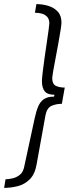

<svg xmlns="http://www.w3.org/2000/svg" viewBox="-53 -755 369 934"><path d="M124 -735Q154 -735 182 -726.5Q210 -718 228 -698.5Q246 -679 246 -644Q246 -635 241.5 -607Q237 -579 230.5 -542.5Q224 -506 217 -470Q210 -434 205.5 -408Q201 -382 201 -377Q201 -346 218.5 -337.5Q236 -329 262 -329L248 -250Q220 -250 197.5 -240Q175 -230 168 -193L125 45Q117 92 92 117Q67 142 33.5 150.5Q0 159 -33 159L-26 117Q-11 117 8.5 112.5Q28 108 44 95Q60 82 65 55L116 -181Q123 -214 133 -237.5Q143 -261 161 -273Q179 -285 210 -285L212 -294Q178 -294 164.5 -311Q151 -328 151 -360Q151 -372 154.5 -402.5Q158 -433 163.5 -471.5Q169 -510 174.5 -547Q180 -584 183.5 -610Q187 -636 187 -641Q187 -661 177 -672.5Q167 -684 151 -688.5Q135 -693 117 -693Z"/></svg>

Font: Archivo ExtraCondensed ExtraLight
Style: Italic
Weight: 250
Width: 2
Italic angle: -10°
Designer: Hector Gatti
Foundry: Omnibus-Type
Version: Version 2.001